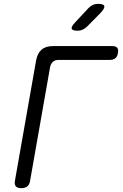

<svg xmlns="http://www.w3.org/2000/svg" viewBox="-20 -970 640 1000"><path d="M90 10Q71 10 62.5 0.5Q54 -9 58 -30L168 -655Q175 -693 196.5 -711.5Q218 -730 256 -730H565Q583 -730 590.5 -721Q598 -712 594 -694Q592 -676 581 -667Q570 -658 552 -658H285Q267 -658 256 -648.5Q245 -639 241 -621L137 -30Q134 -9 122.5 0.5Q111 10 90 10ZM385 -810Q357 -810 353.5 -820.5Q350 -831 371 -853L440 -927Q450 -938 463 -944Q476 -950 491 -950Q519 -950 523 -939Q527 -928 505 -904L433 -831Q422 -821 410.5 -815.5Q399 -810 385 -810Z"/></svg>

Font: Maple Mono Light
Style: Italic
Weight: 300
Italic angle: -10°
Monospace: yes
Designer: subframe7536
Version: Version 7.000